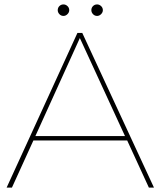

<svg xmlns="http://www.w3.org/2000/svg" viewBox="-20 -848 726 868"><path d="M653 0 555 -213H131L34 0H10L330 -699H352L676 0ZM140 -233H545L341 -676ZM293 -802Q293 -792 285 -784Q277 -776 267 -776Q256 -776 248.5 -784Q241 -792 241 -802Q241 -813 248.5 -820.5Q256 -828 267 -828Q277 -828 285 -820.5Q293 -813 293 -802ZM445 -802Q445 -792 437 -784Q429 -776 419 -776Q408 -776 400.5 -784Q393 -792 393 -802Q393 -813 400.5 -820.5Q408 -828 419 -828Q429 -828 437 -820.5Q445 -813 445 -802Z"/></svg>

Font: Gontserrat Thin
Style: Regular
Weight: 250
Designer: Julieta Ulanovsky
Foundry: Julieta Ulanovsky
Version: Version 6.001